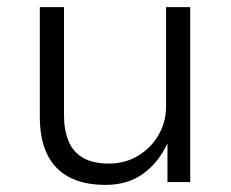

<svg xmlns="http://www.w3.org/2000/svg" viewBox="-20 -512 649 540"><path d="M277 8Q216 8 175 -13.5Q134 -35 113 -77.5Q92 -120 92 -183V-492H160V-187Q160 -147 172.5 -116Q185 -85 213 -68.5Q241 -52 286 -52Q332 -52 368.5 -74Q405 -96 426 -132.5Q447 -169 447 -212V-492H515V0H451V-111H452Q427 -56 383.5 -24Q340 8 277 8Z"/></svg>

Font: Nunito Sans 8pt Light
Style: Regular
Weight: 300
Version: Version 3.101;gftools[0.9.27]